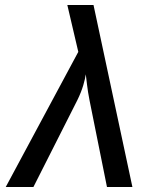

<svg xmlns="http://www.w3.org/2000/svg" viewBox="-20 -750 640 770"><path d="M3 0H114L290 -348C312 -392 321 -431 324 -452C327 -431 330 -392 339 -348L409 0H511L355 -730H250L294 -542Z"/></svg>

Font: JetBrains Mono Medium
Style: Italic
Weight: 436
Italic angle: -9°
Monospace: yes
Designer: Philipp Nurullin, Konstantin Bulenkov
Foundry: JetBrains
Version: Version 2.305